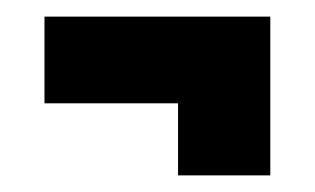

<svg xmlns="http://www.w3.org/2000/svg" viewBox="-20 -375 379 231"><path d="M33.5 -355H305.2V-250.7H33.5ZM194.2 -319H305.2V-164H194.2Z"/></svg>

Font: Bricolage Grotesque 96pt Condensed ExBd
Style: Regular
Weight: 800
Width: 3
Designer: Mathieu Triay
Foundry: Atelier Triay
Version: Version 1.001;Glyphs 3.2 (3207)